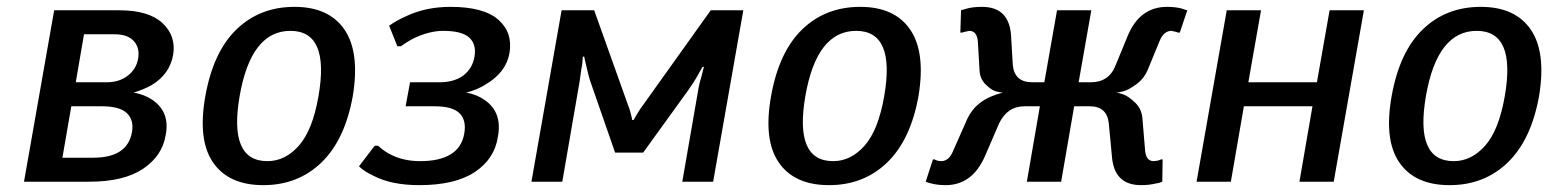

<svg xmlns="http://www.w3.org/2000/svg" viewBox="-20 -530 4540 560"><path d="M50 0 138 -500H328Q414 -500 454 -462.5Q494 -425 485 -370Q475 -313 421 -281Q397 -268 370 -260Q402 -254 424 -239Q477 -203 463 -135Q453 -75 397 -37.5Q341 0 240 0ZM201 -290H291Q328 -290 353 -309.5Q378 -329 383 -360Q388 -391 370 -410.5Q352 -430 315 -430H225ZM162 -70H252Q352 -70 365 -145Q371 -180 350 -200Q329 -220 278 -220H188Z M579 -250Q602 -379 670 -444.5Q738 -510 839 -510Q939 -510 984.5 -444Q1030 -378 1009 -250Q986 -122 917.5 -56Q849 10 748 10Q647 10 601.5 -56Q556 -122 579 -250ZM760 -60Q812 -60 852 -105.5Q892 -151 909 -250Q942 -440 827 -440Q712 -440 679 -250Q646 -60 760 -60Z M1203 10Q1122 10 1070 -17Q1042 -30 1027 -45L1073 -105H1083Q1095 -93 1114 -82Q1154 -60 1205 -60Q1320 -60 1334 -140Q1341 -179 1320.5 -199.5Q1300 -220 1248 -220H1163L1176 -290H1261Q1305 -290 1331.5 -310Q1358 -330 1364 -365Q1370 -401 1348.5 -420.5Q1327 -440 1272 -440Q1232 -440 1184 -417Q1166 -407 1149 -395H1139L1115 -455Q1136 -470 1163 -482Q1221 -510 1294 -510Q1391 -510 1433.5 -472.5Q1476 -435 1466 -375Q1456 -319 1397 -284Q1372 -268 1340 -260Q1372 -254 1394 -238Q1446 -202 1432 -130Q1422 -66 1364.5 -28Q1307 10 1203 10Z M1530 0 1618 -500H1713L1813 -220Q1815 -216 1817.5 -207Q1820 -198 1821 -194L1824 -180H1828L1836 -194Q1850 -217 1853 -220L2053 -500H2148L2060 0H1970L2016 -265Q2019 -285 2027 -311L2033 -335H2029L2016 -312Q2004 -290 1986 -265L1856 -85H1774L1701 -295Q1698 -304 1694 -321Q1690 -338 1689 -342Q1685 -358 1684 -365H1680L1678 -341Q1676 -333 1674 -317.5Q1672 -302 1671 -295L1620 0Z M2229 -250Q2252 -379 2320 -444.5Q2388 -510 2489 -510Q2589 -510 2634.5 -444Q2680 -378 2659 -250Q2636 -122 2567.5 -56Q2499 10 2398 10Q2297 10 2251.5 -56Q2206 -122 2229 -250ZM2410 -60Q2462 -60 2502 -105.5Q2542 -151 2559 -250Q2592 -440 2477 -440Q2362 -440 2329 -250Q2296 -60 2410 -60Z M2738 10Q2714 10 2696 5Q2690 4 2680 0L2701 -65H2706L2712 -62Q2720 -60 2725 -60Q2748 -60 2760 -90L2802 -185Q2808 -197 2816 -207.5Q2824 -218 2833 -225.5Q2842 -233 2851 -238.5Q2860 -244 2869.5 -248Q2879 -252 2885 -254Q2891 -256 2898 -258L2905 -260Q2898 -260 2885 -263.5Q2872 -267 2855 -283.5Q2838 -300 2837 -325L2832 -410Q2829 -440 2807 -440Q2805 -440 2793 -437L2786 -435H2781L2783 -500L2800 -505Q2818 -510 2844 -510Q2924 -510 2929 -425L2934 -340Q2939 -290 2991 -290H3026L3063 -500H3163L3126 -290H3161Q3215 -290 3234 -340L3269 -425Q3304 -510 3384 -510Q3409 -510 3427 -505Q3441 -500 3443 -500L3421 -435H3416L3410 -437Q3398 -440 3397 -440Q3374 -440 3362 -410L3327 -325Q3316 -300 3294 -284Q3272 -268 3257.5 -264Q3243 -260 3235 -260Q3241 -260 3256.5 -254.5Q3272 -249 3291 -230.5Q3310 -212 3312 -185L3320 -90Q3323 -60 3345 -60Q3349 -60 3359 -62L3366 -65H3371L3370 0Q3361 4 3352 5Q3332 10 3308 10Q3229 10 3223 -75L3214 -170Q3209 -220 3158 -220H3113L3075 0H2975L3013 -220H2968Q2918 -220 2894 -170L2853 -75Q2816 10 2738 10Z M3470 0 3558 -500H3658L3621 -290H3821L3858 -500H3958L3870 0H3770L3808 -220H3608L3570 0Z M4039 -250Q4062 -379 4130 -444.5Q4198 -510 4299 -510Q4399 -510 4444.5 -444Q4490 -378 4469 -250Q4446 -122 4377.5 -56Q4309 10 4208 10Q4107 10 4061.5 -56Q4016 -122 4039 -250ZM4220 -60Q4272 -60 4312 -105.5Q4352 -151 4369 -250Q4402 -440 4287 -440Q4172 -440 4139 -250Q4106 -60 4220 -60Z"/></svg>

Font: Scada
Style: Italic
Weight: 400
Italic angle: -10°
Designer: Jovanny Lemonad
Foundry: Jovanny Lemonad
Version: Version 4.100;PS 004.100;hotconv 1.0.88;makeotf.lib2.5.64775